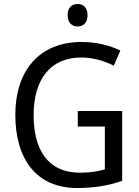

<svg xmlns="http://www.w3.org/2000/svg" viewBox="-20 -935 701 965"><path d="M370 -915C341 -915 320 -897 320 -859C320 -821 341 -802 370 -802C399 -802 420 -821 420 -859C420 -897 399 -915 370 -915ZM371 -377V-299H507V-84C474 -74 436 -67 383 -67C216 -67 149 -188 149 -357C149 -539 236 -646 388 -646C447 -646 504 -629 552 -605L585 -681C529 -708 463 -724 390 -724C175 -724 57 -577 57 -358C57 -137 162 10 367 10C454 10 524 -2 594 -26V-377Z"/></svg>

Font: Noto Sans Thai Looped SemiCondensed
Style: Regular
Weight: 400
Width: 4
Designer: Sasikarn Vongin, Ben Mitchell
Foundry: The Fontpad Ltd
Version: Version 1.001